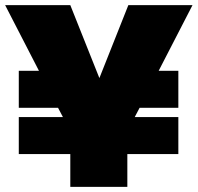

<svg xmlns="http://www.w3.org/2000/svg" viewBox="-20 -728 770 748"><path d="M674.8 -127.9H476.1V0H253.9V-127.9H53.2V-272H225.1L206.1 -308.1H53.2V-452.1H131.8L0 -708H253.9L367.2 -423.8L480 -708H730L598.1 -452.1H674.8V-308.1H523.9L504.9 -272H674.8Z"/></svg>

Font: SVN-Poppins Black
Style: Regular
Weight: 900
Designer: Ninad Kale (Devanagari), Jonny Pinhorn (Latin)
Foundry: Indian Type Foundry
Version: Version 3.002 2017